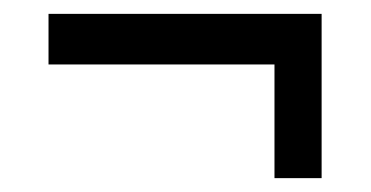

<svg xmlns="http://www.w3.org/2000/svg" viewBox="-20 -372 535 277"><path d="M376 -115V-279H50V-352H444V-115Z"/></svg>

Font: Arsenal SC
Style: Bold
Weight: 700
Designer: Andrij Shevchenko
Foundry: Stairsfor
Version: Version 2.001; ttfautohint (v1.8.4.7-5d5b)